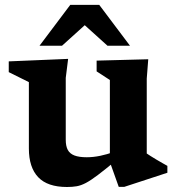

<svg xmlns="http://www.w3.org/2000/svg" viewBox="-20 -736 709 768"><path d="M243 -177Q243 -151.5 251.2 -136.2Q259.5 -121 278 -114Q296.5 -107 327 -107Q353 -107 381 -112.8Q409 -118.5 433 -128L444 -94Q400 -57.5 371.5 -36Q343 -14.5 323.5 -4.2Q304 6 286.8 9Q269.5 12 248 12Q170 12 132.8 -27.2Q95.5 -66.5 95.5 -142V-407.5L15 -447.5V-490.5L252.5 -500.5L243 -424.5ZM455 11.5 419.5 -88V-416L366.5 -450.5V-493.5L573 -499L567 -421.5V-122Q572 -118.5 582.2 -112Q592.5 -105.5 605 -98Q617.5 -90.5 629.5 -83.8Q641.5 -77 649.5 -72.5V-45L477 11.5ZM138 -553 261 -716.5H377L500 -553H410L301.5 -651H336.5L228 -553Z"/></svg>

Font: Newsreader 9pt SemiBold
Style: Regular
Weight: 600
Designer: Hugues Gentile
Foundry: Production Type
Version: Version 1.003